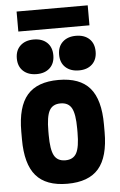

<svg xmlns="http://www.w3.org/2000/svg" viewBox="-60 -944 621 995"><g transform="rotate(-5 250.0 -446.0)"><path d="M250 10Q139 10 87 -50.5Q35 -111 35 -240V-280Q35 -409 87 -469.5Q139 -530 250 -530Q361 -530 413 -469.5Q465 -409 465 -280V-240Q465 -111 413 -50.5Q361 10 250 10ZM250 -112Q291 -112 308 -143Q325 -174 325 -250V-270Q325 -346 308 -377Q291 -408 250 -408Q209 -408 192 -377Q175 -346 175 -270V-250Q175 -174 192 -143Q209 -112 250 -112ZM141 -570Q97 -570 71 -594Q45 -618 45 -660Q45 -702 71 -726Q97 -750 140 -750Q184 -750 209.5 -726Q235 -702 235 -660Q235 -618 209.5 -594Q184 -570 141 -570ZM361 -570Q317 -570 291 -594Q265 -618 265 -660Q265 -702 291 -726Q317 -750 360 -750Q404 -750 429.5 -726Q455 -702 455 -660Q455 -618 429.5 -594Q404 -570 361 -570ZM65 -798V-902H435V-798Z"/></g></svg>

Font: M PLUS Code Latin
Style: Bold
Weight: 700
Designer: Coji Morishita
Foundry: UNDERFOREST DESIGN
Version: Version 1.002; ttfautohint (v1.8.3)